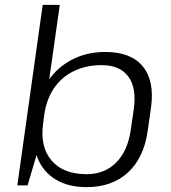

<svg xmlns="http://www.w3.org/2000/svg" viewBox="-20 -760 700 787"><path d="M335 7Q260 7 208.5 -24Q157 -55 134 -112.5Q111 -170 122 -248L129 -297Q140 -375 178.5 -430.5Q217 -486 277 -516.5Q337 -547 412 -547Q517 -547 565.5 -487.5Q614 -428 599 -319L585 -221Q569 -112 504 -52.5Q439 7 335 7ZM155 -740H225L145 -176L93 0H51ZM335 -46Q409 -46 456.5 -94Q504 -142 516 -228L528 -310Q541 -398 506.5 -445.5Q472 -493 397 -493Q333 -493 282.5 -468.5Q232 -444 201 -398Q170 -352 161 -287L157 -256Q143 -159 191 -102.5Q239 -46 335 -46Z"/></svg>

Font: Pathway Extreme 28pt Light
Style: Italic
Weight: 300
Italic angle: -8°
Designer: Eduardo Rodriguez Tunni
Foundry: Eduardo Rodriguez Tunni
Version: Version 1.001;gftools[0.9.26]